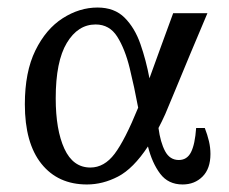

<svg xmlns="http://www.w3.org/2000/svg" viewBox="-20 -475 609 510"><path d="M539 -66Q539 -27 518 -6Q497 15 465 15Q427 15 405.5 -13.5Q384 -42 373 -86Q334 -27 293.5 -6Q253 15 211 15Q134 15 90 -40Q46 -95 46 -198Q46 -284 74 -341Q102 -398 146.5 -426.5Q191 -455 239 -455Q284 -455 311 -428Q338 -401 353 -358Q368 -315 377 -267Q390 -304 406 -347Q422 -390 440 -440H531Q508 -386 485.5 -332Q463 -278 445.5 -235.5Q428 -193 419 -172Q410 -152 401 -135Q406 -97 418.5 -73.5Q431 -50 455 -50Q477 -50 487.5 -71Q498 -92 501 -135H524Q531 -117 535 -100Q539 -83 539 -66ZM128 -214Q128 -130 151 -80Q174 -30 220 -30Q257 -30 284.5 -66.5Q312 -103 347 -189Q337 -243 324.5 -294Q312 -345 291.5 -377.5Q271 -410 234 -410Q187 -410 157.5 -361Q128 -312 128 -214Z"/></svg>

Font: Bona Nova
Style: Regular
Weight: 400
Designer: Mateusz Machalski
Foundry: Capitalics
Version: Version 4.001; ttfautohint (v1.8.3)